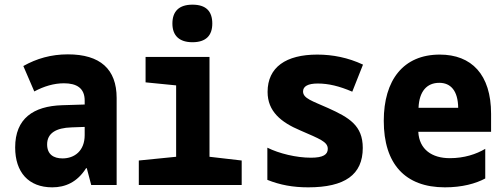

<svg xmlns="http://www.w3.org/2000/svg" viewBox="-20 -793 2160 823"><path d="M204 10C260 10 311 -12 349 -72H352L371 0H480V-373C480 -497 409 -560 271 -560C199 -560 137 -542 80 -510L127 -401C168 -423 211 -436 254 -436C309 -436 343 -415 343 -362V-345L246 -342C123 -338 45 -285 45 -161C45 -55 102 10 204 10ZM248 -114C210 -114 182 -131 182 -174C182 -222 220 -245 287 -247L343 -249V-214C343 -146 299 -114 248 -114Z M805 -612C863 -612 890 -641 890 -692C890 -745 863 -773 805 -773C748 -773 719 -745 719 -692C719 -639 750 -612 805 -612ZM575 0H1016V-105L878 -121V-549H604V-440L735 -427V-121L575 -105Z M1301 10C1458 10 1535 -44 1535 -159C1535 -255 1477 -289 1386 -330C1319 -360 1279 -371 1279 -401C1279 -423 1300 -435 1342 -435C1388 -435 1434 -424 1490 -400L1536 -516C1472 -546 1406 -559 1340 -559C1206 -559 1127 -505 1127 -399C1127 -316 1184 -269 1267 -234C1352 -197 1385 -185 1385 -155C1385 -131 1366 -117 1313 -117C1250 -117 1176 -135 1126 -160V-22C1181 0 1236 10 1301 10Z M1887 10C1961 10 2019 -6 2060 -28V-155C2021 -132 1970 -115 1908 -115C1832 -115 1777 -152 1773 -228H2085V-305C2085 -474 2001 -559 1865 -559C1709 -559 1625 -450 1625 -275C1625 -91 1716 10 1887 10ZM1944 -331H1774C1777 -402 1810 -438 1863 -438C1912 -438 1943 -404 1944 -331Z"/></svg>

Font: Noto Sans Mono Condensed ExtraBold
Style: Regular
Weight: 800
Width: 3
Designer: Monotype Design Team
Foundry: Monotype Imaging Inc.
Version: Version 2.014